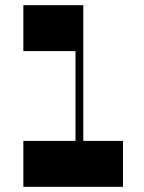

<svg xmlns="http://www.w3.org/2000/svg" viewBox="-20 -720 554 740"><path d="M301 -177V-700H70V-523H271V-177H70V0H454V-177Z"/></svg>

Font: Space Cowgirl Black
Style: Regular
Weight: 900
Designer: Valery Marier
Foundry: Valery Marier
Version: Version 1.000;hotconv 1.0.109;makeotfexe 2.5.65596